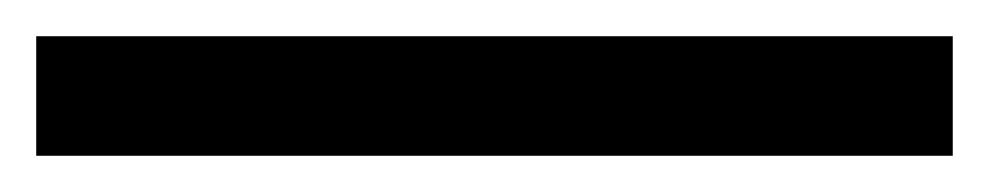

<svg xmlns="http://www.w3.org/2000/svg" viewBox="-23 -846 546 106"><path d="M503 -760H-3V-826H503Z"/></svg>

Font: Noto Sans Old Sogdian
Style: Regular
Weight: 400
Designer: Monotype Design Team
Foundry: Monotype Imaging Inc.
Version: Version 2.002; ttfautohint (v1.8.4.7-5d5b)